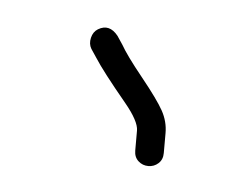

<svg xmlns="http://www.w3.org/2000/svg" viewBox="-27 -718 253 201"><g transform="rotate(5 99.0 -617.5)"><path d="M134.5 -547C138.5 -547 142 -548.3 145 -551C148 -553.7 149.5 -557.3 149.5 -562V-583C149.5 -591 147.5 -598.7 143.5 -606C139.5 -613.3 131.6 -624.3 119.8 -638.9C108 -653.5 100.3 -664.2 96.5 -671L90.5 -680C84.2 -687.9 77.2 -689.6 69.5 -685C66.2 -683 64 -679.8 63 -675.5C62 -671.2 62.5 -667.3 64.5 -664L70.5 -655C76.1 -646.2 87.4 -631.5 104.5 -610.9C114.5 -598.8 119.5 -589.5 119.5 -583V-562C119.5 -557.3 121 -553.7 124 -551C127 -548.3 130.5 -547 134.5 -547Z"/></g></svg>

Font: Proton
Style: ExBdExt
Weight: 500
Version: Version 1.017